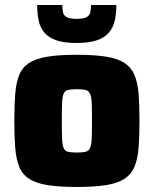

<svg xmlns="http://www.w3.org/2000/svg" viewBox="-20 -736 612 764"><path d="M286 8Q215 8 168.5 0.5Q122 -7 95 -25Q68 -43 56 -73.5Q44 -104 40.5 -148.5Q37 -193 37 -255Q37 -317 40.5 -361.5Q44 -406 56 -436.5Q68 -467 95 -485Q122 -503 168.5 -510.5Q215 -518 286 -518Q356 -518 402.5 -510.5Q449 -503 476 -485Q503 -467 515.5 -436.5Q528 -406 531.5 -361.5Q535 -317 535 -255Q535 -193 531.5 -148.5Q528 -104 515.5 -73.5Q503 -43 476 -25Q449 -7 402.5 0.5Q356 8 286 8ZM286 -129Q308 -129 320.5 -132Q333 -135 338.5 -147.5Q344 -160 345 -186Q346 -212 346 -255Q346 -300 345 -325Q344 -350 338.5 -362.5Q333 -375 320.5 -378Q308 -381 286 -381Q263 -381 250.5 -378Q238 -375 233 -362.5Q228 -350 227 -325Q226 -300 226 -255Q226 -212 227 -186Q228 -160 233 -147.5Q238 -135 250.5 -132Q263 -129 286 -129ZM285 -565Q234 -565 203 -576Q172 -587 155.5 -607.5Q139 -628 133.5 -655.5Q128 -683 128 -716H228Q228 -700 230.5 -687.5Q233 -675 245 -668Q257 -661 285 -661Q313 -661 325 -668Q337 -675 339.5 -687.5Q342 -700 342 -716H443Q443 -683 437 -655.5Q431 -628 414.5 -607.5Q398 -587 366.5 -576Q335 -565 285 -565Z"/></svg>

Font: Saira Thin ExtraBold
Style: Regular
Weight: 800
Version: Version 1.101